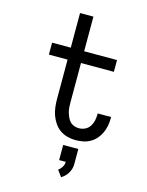

<svg xmlns="http://www.w3.org/2000/svg" viewBox="-141 -820 882 1151"><g transform="rotate(15 300.0 -245.0)"><path d="M380 8Q354 8 329 1.5Q304 -5 283 -19.5Q262 -34 247 -56Q232 -78 223.5 -102Q215 -126 212 -151.5Q209 -177 209 -203V-446H93V-520H209V-735H292V-520H496V-447H292V-203Q292 -188 293 -172.5Q294 -157 298 -142.5Q302 -128 308.5 -113.5Q315 -99 325 -88Q335 -77 350 -71.5Q365 -66 380 -66Q400 -66 418 -74.5Q436 -83 447 -99.5Q458 -116 462.5 -135.5Q467 -155 467 -175V-181H550V-171Q550 -148 545.5 -125Q541 -102 531 -80.5Q521 -59 505.5 -41.5Q490 -24 469.5 -12.5Q449 -1 426 3.5Q403 8 380 8ZM354 245 325 206Q339 196 348 181Q357 166 357 149H316V55H410V149Q410 164 406 178Q402 192 394.5 204.5Q387 217 376.5 227.5Q366 238 354 245Z"/></g></svg>

Font: Nova
Style: Regular
Weight: 400
Monospace: yes
Designer: Belleve Invis
Foundry: Belleve Invis
Version: Version 24.1.4; ttfautohint (v1.8.4)